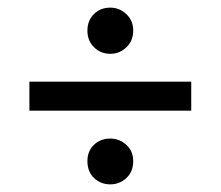

<svg xmlns="http://www.w3.org/2000/svg" viewBox="-20 -623 578 503"><path d="M57 -333V-409H481V-333ZM269 -482Q244 -482 226.5 -499Q209 -516 209 -543Q209 -569 226 -586Q243 -603 269 -603Q293 -603 311 -586Q329 -569 329 -543Q329 -516 311 -499Q293 -482 269 -482ZM269 -140Q244 -140 226.5 -156.5Q209 -173 209 -201Q209 -227 226 -243.5Q243 -260 269 -260Q293 -260 311 -243.5Q329 -227 329 -201Q329 -173 311 -156.5Q293 -140 269 -140Z"/></svg>

Font: Instrument Sans SemiCondensed Medium
Style: Regular
Weight: 500
Width: 4
Designer: Rodrigo Fuenzalida
Foundry: fragTYPE
Version: Version 1.000;gftools[0.9.28]